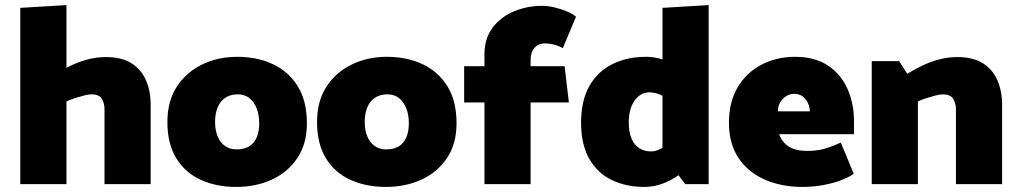

<svg xmlns="http://www.w3.org/2000/svg" viewBox="-20 -726 4017 757"><path d="M242 -326Q257 -333 275.5 -339Q294 -345 311.5 -349.5Q329 -354 340 -354Q371 -354 381.5 -336.5Q392 -319 392 -296V0H574V-313Q574 -367 555.5 -409.5Q537 -452 498.5 -476.5Q460 -501 398 -501Q359 -501 323 -491Q287 -481 255.5 -465.5Q224 -450 200 -435ZM242 0V-706L60 -695V0Z M911 11Q833 11 771.5 -17Q710 -45 675 -102Q640 -159 640 -245Q640 -327 677 -384Q714 -441 776.5 -471.5Q839 -502 915 -502Q995 -502 1057 -472.5Q1119 -443 1154.5 -385Q1190 -327 1190 -240Q1190 -159 1152.5 -103Q1115 -47 1052 -18Q989 11 911 11ZM913 -137Q942 -137 961.5 -148.5Q981 -160 991.5 -183Q1002 -206 1002 -240Q1002 -273 992 -298.5Q982 -324 963.5 -339Q945 -354 917 -354Q889 -354 869 -341Q849 -328 838.5 -303.5Q828 -279 828 -245Q828 -213 838 -188.5Q848 -164 867 -150.5Q886 -137 913 -137Z M1501 11Q1423 11 1361.5 -17Q1300 -45 1265 -102Q1230 -159 1230 -245Q1230 -327 1267 -384Q1304 -441 1366.5 -471.5Q1429 -502 1505 -502Q1585 -502 1647 -472.5Q1709 -443 1744.5 -385Q1780 -327 1780 -240Q1780 -159 1742.5 -103Q1705 -47 1642 -18Q1579 11 1501 11ZM1503 -137Q1532 -137 1551.5 -148.5Q1571 -160 1581.5 -183Q1592 -206 1592 -240Q1592 -273 1582 -298.5Q1572 -324 1553.5 -339Q1535 -354 1507 -354Q1479 -354 1459 -341Q1439 -328 1428.5 -303.5Q1418 -279 1418 -245Q1418 -213 1428 -188.5Q1438 -164 1457 -150.5Q1476 -137 1503 -137Z M1810 -322H1890V0H2072V-322H2223L2206 -465H2072V-490Q2072 -520 2087.5 -537.5Q2103 -555 2129 -555Q2144 -555 2163 -550.5Q2182 -546 2199 -536L2251 -660Q2239 -671 2216.5 -680.5Q2194 -690 2167.5 -696.5Q2141 -703 2117 -703Q2059 -703 2007 -681.5Q1955 -660 1922.5 -617.5Q1890 -575 1890 -510V-465H1810Z M2592 -117 2682 0H2774V-706L2592 -695ZM2651 -195Q2622 -165 2597 -147Q2572 -129 2548 -129Q2520 -129 2500 -142Q2480 -155 2469.5 -180.5Q2459 -206 2459 -243Q2459 -281 2470 -307.5Q2481 -334 2499.5 -348Q2518 -362 2540 -362Q2566 -362 2594 -347.5Q2622 -333 2651 -306L2702 -413Q2674 -445 2645.5 -464.5Q2617 -484 2587.5 -493Q2558 -502 2528 -502Q2452 -502 2394 -473Q2336 -444 2303.5 -386.5Q2271 -329 2271 -242Q2271 -156 2303.5 -99.5Q2336 -43 2392.5 -16Q2449 11 2520 11Q2558 11 2592.5 -2Q2627 -15 2655.5 -35.5Q2684 -56 2702 -78Z M3347 -197V-250Q3347 -318 3321.5 -375.5Q3296 -433 3244.5 -467.5Q3193 -502 3115 -502Q3042 -502 2982.5 -471Q2923 -440 2888.5 -382Q2854 -324 2854 -242Q2854 -160 2891.5 -103.5Q2929 -47 2995 -18Q3061 11 3144 11Q3185 11 3224 4Q3263 -3 3295 -15Q3327 -27 3346 -41L3295 -164Q3273 -153 3239.5 -142Q3206 -131 3162 -131Q3131 -131 3109 -139Q3087 -147 3073 -162Q3059 -177 3052 -197ZM3047 -287Q3047 -306 3055.5 -321.5Q3064 -337 3079 -346.5Q3094 -356 3110 -356Q3133 -356 3146.5 -344.5Q3160 -333 3166.5 -317Q3173 -301 3173 -287Z M3599 0V-326Q3614 -333 3632.5 -339Q3651 -345 3668.5 -349.5Q3686 -354 3697 -354Q3727 -354 3738 -336.5Q3749 -319 3749 -296V0H3931V-313Q3931 -367 3912.5 -409.5Q3894 -452 3855.5 -476.5Q3817 -501 3755 -501Q3716 -501 3680 -491Q3644 -481 3612.5 -465.5Q3581 -450 3557 -435L3525 -485H3417V0Z"/></svg>

Font: Catamaran Thin Black
Style: Regular
Weight: 900
Version: Version 2.000